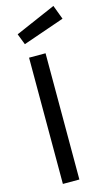

<svg xmlns="http://www.w3.org/2000/svg" viewBox="-142 -998 590 1046"><g transform="rotate(-15 153.0 -475.0)"><path d="M48 0ZM75 -712H168V0H75ZM48 -851 276 -950 306 -870 72 -789Z"/></g></svg>

Font: Cairo SemiBold
Style: Regular
Weight: 600
Designer: Mohamed Gaber, the designers of Titillium
Foundry: Kief Type Foundry
Version: Version 2.009; ttfautohint (v1.5.33-1714) -l 8 -r 50 -G 200 